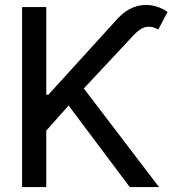

<svg xmlns="http://www.w3.org/2000/svg" viewBox="-20 -756 697 776"><path d="M69.3 0V-727.5H167V-373.5H175.8L456.5 -682.1Q486.8 -714.4 521 -727.1Q555.2 -739.7 590.3 -734.6Q625.5 -729.5 657.2 -708L619.6 -636.2Q595.2 -651.4 571.3 -647.2Q547.4 -643.1 520.5 -614.3L318.8 -398.4L622.6 0H504.4L257.3 -329.6L167 -228V0Z"/></svg>

Font: Inter Cardless Display
Style: Regular
Weight: 400
Designer: Rasmus Andersson
Foundry: rsms
Version: Version 4.001;git-9221beed3